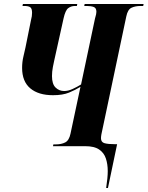

<svg xmlns="http://www.w3.org/2000/svg" viewBox="-20 -734 741 964"><path d="M513 210Q521 157 521 125Q521 90 511.5 61.5Q502 33 477.5 16.5Q453 0 409 0H246L248 -9H260Q288 -9 307.5 -19Q327 -29 334 -63L384 -298Q358 -282 326.5 -269Q295 -256 246 -256Q173 -256 132 -290.5Q91 -325 91 -393Q91 -423 97.5 -450Q104 -477 108 -496L136 -635Q141 -652 141 -670Q141 -691 132 -697.5Q123 -704 103 -704H93L95 -714H368L366 -704H356Q337 -704 322.5 -693Q308 -682 299 -641L252 -429Q250 -421 245.5 -397.5Q241 -374 241 -352Q241 -312 259 -294.5Q277 -277 302 -277Q322 -277 344 -287Q366 -297 387 -310L457 -641Q461 -655 462.5 -662Q464 -669 464 -675Q464 -694 450.5 -699Q437 -704 416 -704H403L405 -714H701L699 -704H686Q659 -704 640 -695Q621 -686 614 -651L489 -59Q488 -53 487.5 -48.5Q487 -44 487 -40Q487 -20 505 -15Q523 -10 558 -10H568L522 210Z"/></svg>

Font: Noto Serif Display ExtraCondensed ExtraBold
Style: Italic
Weight: 800
Width: 2
Italic angle: -12°
Designer: Monotype Design Team
Foundry: Monotype Imaging Inc.
Version: Version 2.009